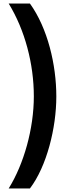

<svg xmlns="http://www.w3.org/2000/svg" viewBox="-20 -871 386 1084"><path d="M298 -326C298 -506 249 -712 149 -851H29C121 -701 171 -510 171 -327C171 -145 115 55 29 193H149C244 68 298 -149 298 -326Z"/></svg>

Font: Noto Sans Tamil UI SemiCondensed
Style: Bold
Weight: 700
Width: 4
Designer: Jelle Bosma - Monotype Design Team
Foundry: Monotype Imaging Inc.
Version: Version 2.004